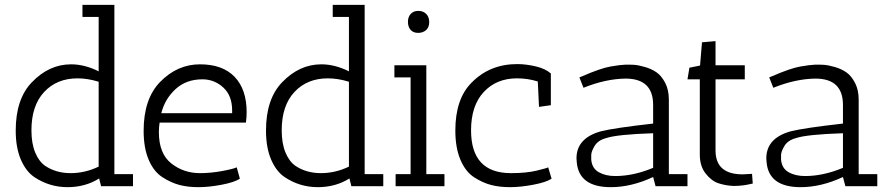

<svg xmlns="http://www.w3.org/2000/svg" viewBox="-20 -770 3688 794"><path d="M123 -37Q88 -60 66.5 -109.5Q45 -159 45 -230Q45 -361 112 -430Q183 -504 274 -504Q330 -504 388 -475V-700H321V-750H453V-50H530V0H398L390 -32Q333 4 259 4Q185 4 123 -37ZM388 -81V-432Q342 -446 301 -446Q215 -446 162.5 -389.5Q110 -333 110 -231Q110 -177 125.5 -139.5Q141 -102 167 -84Q212 -54 272 -54Q332 -54 388 -81Z M637 -224Q637 -135 688 -94.5Q739 -54 807 -54Q851 -54 897.5 -62.5Q944 -71 959 -78L972 -31Q949 -16 896.5 -6Q844 4 800.5 4Q757 4 722.5 -5Q688 -14 652 -37Q616 -60 595 -109Q574 -158 574 -229Q574 -361 642 -431Q713 -504 807 -504Q901 -504 950.5 -452Q1000 -400 1000 -306Q1000 -286 997 -263H640Q637 -242 637 -224ZM940 -313Q940 -375 903 -408.5Q866 -442 817 -442Q750 -442 706 -401.5Q662 -361 647 -302H940Q940 -308 940 -313Z M1158 -37Q1123 -60 1101.5 -109.5Q1080 -159 1080 -230Q1080 -361 1147 -430Q1218 -504 1309 -504Q1365 -504 1423 -475V-700H1356V-750H1488V-50H1565V0H1433L1425 -32Q1368 4 1294 4Q1220 4 1158 -37ZM1423 -81V-432Q1377 -446 1336 -446Q1250 -446 1197.5 -389.5Q1145 -333 1145 -231Q1145 -177 1160.5 -139.5Q1176 -102 1202 -84Q1247 -54 1307 -54Q1367 -54 1423 -81Z M1611 -450V-500H1743V-50H1818V0H1616V-50H1678V-450ZM1709 -634Q1689 -634 1678 -646.5Q1667 -659 1667 -679.5Q1667 -700 1678.5 -712.5Q1690 -725 1710 -725Q1730 -725 1742.5 -712.5Q1755 -700 1755 -678.5Q1755 -657 1742 -645.5Q1729 -634 1709 -634Z M2118 -446Q2033 -446 1980.5 -389.5Q1928 -333 1928 -231Q1928 -54 2093 -54Q2157 -54 2200 -64.5Q2243 -75 2247 -78L2261 -31Q2238 -16 2185 -6Q2132 4 2089 4Q2046 4 2011 -5Q1976 -14 1940.5 -37Q1905 -60 1884 -109.5Q1863 -159 1863 -230Q1863 -361 1930 -428Q2005 -505 2119 -505Q2155 -505 2195.5 -495.5Q2236 -486 2258 -466V-335L2209 -328L2204 -433Q2163 -446 2118 -446Z M2506 4Q2373 4 2365 -101Q2364 -108 2364 -115Q2364 -199 2465 -227Q2521 -241 2681 -259V-336Q2681 -445 2567 -445Q2485 -444 2393 -407L2376 -450L2386 -454Q2464 -488 2505 -495Q2546 -502 2565 -502.5Q2584 -503 2601.5 -502Q2619 -501 2647 -493Q2675 -485 2695.5 -470.5Q2716 -456 2731 -427Q2746 -398 2746 -358V-50H2823V0H2691L2681 -38Q2591 4 2506 4ZM2524 -42Q2600 -42 2681 -76V-219Q2531 -214 2487 -199Q2453 -190 2439 -166.5Q2425 -143 2425 -129Q2425 -115 2425 -110Q2428 -74 2456 -58Q2484 -42 2524 -42Z M3051 -49 3090 -51 3093 -11Q3092 -11 3079 -8Q3049 -1 3012 -1Q2978 -3 2950 -12.5Q2922 -22 2898 -52.5Q2874 -83 2874 -131V-442H2823L2831 -490L2875 -499L2883 -595L2939 -600V-500H3060V-442H2939V-148Q2939 -49 3051 -49Z M3291 4Q3158 4 3150 -101Q3149 -108 3149 -115Q3149 -199 3250 -227Q3306 -241 3466 -259V-336Q3466 -445 3352 -445Q3270 -444 3178 -407L3161 -450L3171 -454Q3249 -488 3290 -495Q3331 -502 3350 -502.5Q3369 -503 3386.5 -502Q3404 -501 3432 -493Q3460 -485 3480.5 -470.5Q3501 -456 3516 -427Q3531 -398 3531 -358V-50H3608V0H3476L3466 -38Q3376 4 3291 4ZM3309 -42Q3385 -42 3466 -76V-219Q3316 -214 3272 -199Q3238 -190 3224 -166.5Q3210 -143 3210 -129Q3210 -115 3210 -110Q3213 -74 3241 -58Q3269 -42 3309 -42Z"/></svg>

Font: Antic Slab
Style: Regular
Weight: 400
Designer: Santiago Orozco
Foundry: Santiago Orozco
Version: Version 001.002